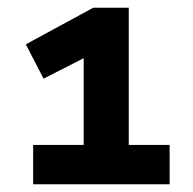

<svg xmlns="http://www.w3.org/2000/svg" viewBox="-20 -725 500 498"><path d="M66 -247V-349H197V-591L242 -597L93 -521L47 -610L222 -705H314V-349H420V-247Z"/></svg>

Font: Nunito Sans 8pt ExtraBold
Style: Regular
Weight: 800
Version: Version 3.101;gftools[0.9.27]